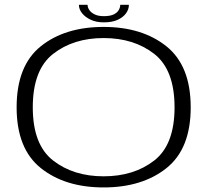

<svg xmlns="http://www.w3.org/2000/svg" viewBox="-20 -796 901 820"><path d="M422.5 4.5Q587.5 4.5 691 -78Q794.5 -160.5 794.5 -337.5Q794.5 -515 691 -598Q587.5 -681 422.5 -681Q257 -681 154 -598.2Q51 -515.5 51 -337.5Q51 -160.5 154.5 -78Q258 4.5 422.5 4.5ZM422.5 -43Q293.5 -43 206.8 -110.5Q120 -178 120 -337.5Q120 -498 206.8 -565.8Q293.5 -633.5 422.5 -633.5Q552 -633.5 638.8 -565.8Q725.5 -498 725.5 -337.5Q725.5 -178 638.8 -110.5Q552 -43 422.5 -43ZM423.5 -700.5Q459 -700.5 482.8 -711.5Q506.5 -722.5 518.5 -739.5Q530.5 -756.5 530.5 -775.5H493.5Q493.5 -764.5 487.2 -753.2Q481 -742 465.8 -734.5Q450.5 -727 423.5 -727Q399 -727 383.8 -734.8Q368.5 -742.5 361.2 -753.5Q354 -764.5 354 -775.5H317Q317 -756.5 330.5 -739.5Q344 -722.5 367.8 -711.5Q391.5 -700.5 423.5 -700.5Z"/></svg>

Font: Anybody Expanded Light
Style: Regular
Weight: 300
Width: 7
Version: Version 1.113;gftools[0.9.25]